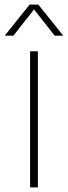

<svg xmlns="http://www.w3.org/2000/svg" viewBox="-42 -819 296 839"><path d="M89.5 0V-595H123.5V0ZM-21.5 -663 87.5 -799H125.5L234.5 -663H197L101.5 -784.5H112L16.5 -663Z"/></svg>

Font: Encode Sans SC SemiCondensed Thin
Style: Regular
Weight: 250
Width: 4
Designer: Multiple Designers
Foundry: Impallari Type
Version: Version 3.002